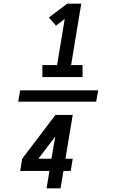

<svg xmlns="http://www.w3.org/2000/svg" viewBox="-20 -868 640 1056"><path d="M213 -444V-510H294L336 -764L288 -727L249 -772L350 -848H427L371 -510H434V-444ZM80 -309 91 -371H520L509 -309ZM236 168 252 72H91L102 5L285 -236H380L340 5H380L369 72H329L313 168ZM263 5 284 -117 191 5Z"/></svg>

Font: Iosevka SS04 Md Ex Obl
Style: Regular
Weight: 500
Width: 7
Italic angle: -9°
Monospace: yes
Designer: Belleve Invis
Foundry: Belleve Invis
Version: Version 19.0.0; ttfautohint (v1.8.4)